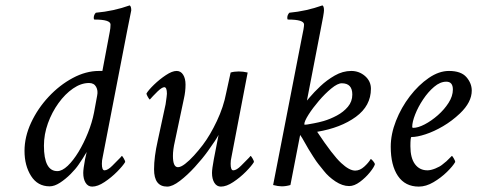

<svg xmlns="http://www.w3.org/2000/svg" viewBox="-20 -689 1777 715"><path d="M468.8 -650.4 454.1 -577.1 362.3 -103.5Q359.4 -91.8 359.4 -79.1Q359.4 -54.7 369.1 -54.7Q381.3 -54.7 398.4 -72Q415.5 -89.4 427.7 -101.6L433.6 -108.4Q435.5 -108.4 440.9 -99.1Q446.3 -89.8 446.3 -85.9Q438 -71.8 416.3 -49.8Q394.5 -27.8 369.1 -11Q343.8 5.9 323.2 5.9Q307.6 5.9 298.8 -8.3Q290 -22.5 290 -44.9Q290 -59.6 296.9 -96.7Q297.9 -101.6 300.3 -111.3Q302.7 -121.1 302.7 -123Q296.4 -111.8 288.8 -100.1Q281.2 -88.4 272.9 -76.2Q261.7 -59.6 242.9 -40.8Q224.1 -22 203.4 -8.5Q182.6 4.9 165 4.9Q120.1 4.9 95.7 -33.7Q71.3 -72.3 71.3 -127Q71.3 -179.7 95.9 -232.4Q120.6 -285.2 161.1 -328.6Q201.7 -372.1 250.7 -398.4Q299.8 -424.8 348.6 -424.8H361.3L388.7 -570.3Q391.6 -584.5 391.6 -597.7Q391.6 -616.2 332 -616.2Q329.1 -616.2 329.1 -622.1Q329.1 -633.8 336.9 -641.6Q403.3 -647.5 462.9 -668.9Q468.8 -665.5 468.8 -650.4ZM330.1 -269.5 341.8 -333Q345.7 -351.6 337.9 -365.7Q330.1 -379.9 311.5 -379.9Q281.7 -379.9 252 -359.4Q222.2 -338.9 197.8 -304.9Q173.3 -271 158.4 -229.7Q143.6 -188.5 143.6 -146.5Q143.6 -51.8 193.4 -51.8Q211.4 -51.8 232.2 -71.5Q252.9 -91.3 272.5 -123.5Q292 -155.8 307.4 -194.1Q322.8 -232.4 330.1 -269.5Z M637.7 -424.8Q653.3 -424.8 662.1 -410.6Q670.9 -396.5 670.9 -374Q670.9 -348.1 665 -322.3L630.9 -161.1Q624 -131.3 624 -108.4Q624 -66.4 642.6 -66.4Q653.3 -66.4 669.2 -78.6Q685.1 -90.8 702.4 -109.9Q719.7 -128.9 734.9 -148.9Q762.7 -185.5 787.6 -238.3Q812.5 -291 822.3 -342.8L838.9 -418.9Q852.1 -422.9 869.1 -422.9Q885.7 -422.9 902.3 -418.9L841.8 -103.5Q838.9 -91.8 838.9 -79.1Q838.9 -54.7 848.6 -54.7Q860.8 -54.7 877.9 -72Q895 -89.4 907.2 -101.6L913.1 -108.4Q915 -108.4 920.4 -99.1Q925.8 -89.8 925.8 -85.9Q917.5 -71.8 895.8 -49.8Q874 -27.8 848.6 -11Q823.2 5.9 802.7 5.9Q787.1 5.9 778.3 -8.3Q769.5 -22.5 769.5 -44.9Q769.5 -59.6 776.4 -96.7L793.9 -186.5Q784.7 -168.9 753.9 -126Q733.9 -98.1 705.8 -67.4Q677.7 -36.6 649.9 -15.4Q622.1 5.9 602.5 5.9Q553.7 5.9 553.7 -58.6Q553.7 -104.5 567.4 -165L596.7 -300.8Q601.6 -334.5 601.6 -339.8Q601.6 -364.3 591.8 -364.3Q583.5 -364.3 566.9 -348.6Q559.1 -340.8 550 -331.5Q541 -322.3 538.1 -318.4Q536.1 -318.4 530.8 -327.6Q525.4 -336.9 525.4 -340.8Q533.2 -354 553.7 -373.8Q574.2 -393.6 597.7 -409.2Q621.1 -424.8 637.7 -424.8Z M1288.1 -424.8Q1317.4 -424.8 1339.4 -405.8Q1361.3 -386.7 1361.3 -358.4Q1361.3 -294.9 1305.2 -253.9Q1249 -212.9 1161.1 -198.2Q1219.2 -110.8 1250.5 -82Q1280.8 -53.7 1302.7 -53.7Q1320.3 -53.7 1336.4 -68.4Q1352.5 -83 1360.4 -96.7Q1363.3 -96.7 1369.6 -88.9Q1376 -81.1 1376 -77.1Q1373 -66.4 1357.2 -46.9Q1341.3 -27.3 1320.3 -11.7Q1299.3 3.9 1280.3 3.9Q1255.4 3.9 1229.2 -13.4Q1203.1 -30.8 1186 -52.7Q1179.7 -60.5 1174.8 -66.7Q1169.9 -72.8 1166 -77.6Q1158.7 -86.4 1146 -106.4L1128.9 -133.8Q1121.1 -146.5 1112.8 -161.9Q1104.5 -177.2 1097.7 -186.5L1061.5 0Q1044.9 4.9 1029.3 4.9Q1016.1 4.9 997.1 0L1103.5 -545.9Q1112.3 -586.4 1112.3 -597.7Q1112.3 -616.2 1052.7 -616.2Q1049.8 -616.2 1049.8 -622.1Q1049.8 -633.8 1057.6 -641.6Q1120.6 -647.5 1180.7 -668.9Q1186.5 -666 1186.5 -650.4Q1186.5 -639.6 1173.8 -577.1L1123 -314.5L1133.8 -327.1Q1148.9 -345.2 1172.9 -367.9Q1196.8 -390.6 1226.6 -407.7Q1256.3 -424.8 1288.1 -424.8ZM1252.9 -378.9Q1237.3 -378.9 1213.9 -359.6Q1190.4 -340.3 1167.5 -313.5Q1144.5 -286.6 1128.9 -262Q1113.3 -237.3 1113.3 -226.6Q1113.3 -224.6 1115.2 -224.6Q1117.2 -224.6 1119.6 -224.9Q1122.1 -225.1 1125.5 -225.6Q1131.8 -226.6 1149.9 -230Q1168 -233.4 1185.1 -238.3Q1210 -245.6 1234.6 -258.8Q1259.3 -272 1275.6 -291.5Q1292 -311 1292 -336.9Q1292 -378.9 1252.9 -378.9Z M1651.9 -424.8Q1696.8 -424.8 1716.8 -401.9Q1736.8 -378.9 1736.8 -351.6Q1736.8 -308.6 1692.9 -266.6Q1663.6 -238.8 1629.9 -219Q1596.2 -199.2 1564.9 -189Q1533.7 -178.7 1512.2 -178.7Q1508.3 -178.7 1508.3 -144.5Q1508.3 -100.6 1525.4 -77.6Q1542.5 -54.7 1571.8 -54.7Q1584 -54.7 1601.1 -61.5Q1618.2 -68.4 1627.4 -76.2Q1637.2 -84.5 1638.2 -85Q1639.2 -85.4 1642.1 -88.1Q1645 -90.8 1659.7 -105.5L1662.6 -108.4Q1664.6 -108.4 1669.9 -99.1Q1675.3 -89.8 1675.3 -85.9Q1666.5 -70.3 1644.3 -48.6Q1622.1 -26.9 1594.2 -10.5Q1566.4 5.9 1539.6 5.9Q1488.8 5.9 1461.9 -33.7Q1435.1 -73.2 1435.1 -142.6Q1435.1 -189.5 1454.6 -239Q1474.1 -288.6 1506.3 -330.6Q1538.6 -372.6 1576.7 -398.7Q1614.7 -424.8 1651.9 -424.8ZM1642.1 -384.8Q1619.1 -384.8 1596.7 -365.7Q1574.2 -346.7 1555.7 -318.8Q1537.1 -291 1526.1 -262.9Q1515.1 -234.9 1515.1 -216.8Q1515.1 -212.9 1519 -212.9Q1536.6 -212.9 1561.5 -225.8Q1586.4 -238.8 1610.4 -259.8Q1634.3 -280.8 1650.4 -305.9Q1666.5 -331.1 1666.5 -355.5Q1666.5 -384.8 1642.1 -384.8Z"/></svg>

Font: Metal
Style: Regular
Weight: 400
Designer: Danh Hong
Version: Version 8.002; ttfautohint (v1.8.3)